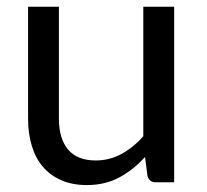

<svg xmlns="http://www.w3.org/2000/svg" viewBox="-20 -526 596 554"><path d="M150 -506.5V-183.5Q150 -126 176.5 -94.5Q203 -63 256.5 -63Q295.5 -63 330 -81.5Q364.5 -100 393.5 -133V-506.5H482.5V0H429.5Q410.5 0 405.5 -18.5L398.5 -73Q365.5 -36.5 324.5 -14.2Q283.5 8 230.5 8Q189 8 157.2 -5.8Q125.5 -19.5 104 -44.5Q82.5 -69.5 71.8 -105Q61 -140.5 61 -183.5V-506.5Z"/></svg>

Font: 8514790e538f44c2 - subset of Lato
Style: Regular
Weight: 400
Version: Version 1.104; Western+Polish opensource